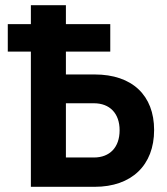

<svg xmlns="http://www.w3.org/2000/svg" viewBox="-20 -720 644 740"><path d="M10 -521H99V0H345C487 0 574 -83 574 -219C574 -352 490 -433 345 -433H234V-521H405V-627H234V-700H99V-627H10ZM342 -113H234V-322H342C403 -322 441 -283 441 -218C441 -152 403 -113 342 -113Z"/></svg>

Font: Finlandica SemiBold
Style: Regular
Weight: 600
Designer: Niklas Ekholm, Juho Hiilivirta, Jaakko Suomalainen
Foundry: Helsinki Type Studio
Version: Version 2.000;Glyphs 3.2 (3202)